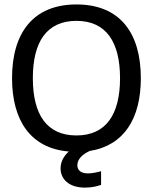

<svg xmlns="http://www.w3.org/2000/svg" viewBox="-20 -682 698 877"><path d="M368.3 175C397.5 175 422.5 169.2 441.7 162.5V100C421.7 105.8 399.2 110 381.7 110C350.8 110 333.3 96.7 333.3 72.5C333.3 44.2 358.3 21.7 390 7.5C547.5 -17.5 623.3 -141.7 623.3 -325C623.3 -530.8 528.3 -661.7 329.2 -661.7C130.8 -661.7 35 -530.8 35 -325C35 -131.7 120 -4.2 294.2 10C269.2 32.5 256.7 59.2 256.7 87.5C256.7 133.3 291.7 175 368.3 175ZM329.2 -63.3C193.3 -63.3 130 -159.2 130 -325C130 -490.8 193.3 -586.7 329.2 -586.7C464.2 -586.7 528.3 -490.8 528.3 -325C528.3 -159.2 464.2 -63.3 329.2 -63.3Z"/></svg>

Font: Familjen Grotesk
Style: Regular
Weight: 400
Designer: Anders Wikstroem, Jonas Baeckman, Matilda Gysing, Kristian Moeller
Foundry: Familjen STHLM AB
Version: Version 2.000